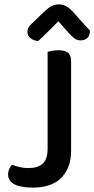

<svg xmlns="http://www.w3.org/2000/svg" viewBox="-20 -843 430 875"><path d="M109 -77Q153 -77 175 -97.5Q197 -118 197 -166V-607Q204 -609 218 -611.5Q232 -614 246 -614Q275 -614 289.5 -603Q304 -592 304 -564V-157Q304 -112 290.5 -80Q277 -48 254 -27.5Q231 -7 199.5 2.5Q168 12 131 12Q75 12 46 -3Q17 -18 17 -48Q17 -63 23 -74.5Q29 -86 34 -92Q51 -86 70 -81.5Q89 -77 109 -77ZM246 -746Q227 -727 203.5 -703.5Q180 -680 154 -656Q133 -658 119 -669Q105 -680 105 -697Q105 -712 113 -722.5Q121 -733 137 -747L188 -796Q218 -823 247 -823Q266 -823 280 -815.5Q294 -808 309 -793L390 -703Q390 -682 378.5 -670.5Q367 -659 347 -659Q333 -659 321.5 -666.5Q310 -674 293 -693Z"/></svg>

Font: Baloo Da 2 Medium
Style: Regular
Weight: 500
Designer: Noopur Datye, Sulekha Rajkumar and Ek Type
Foundry: Ek Type
Version: Version 1.640;hotconv 1.0.111;makeotfexe 2.5.65597; ttfautoh